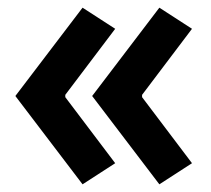

<svg xmlns="http://www.w3.org/2000/svg" viewBox="-20 -500 550 500"><path d="M395 -20 220 -250 395 -480 480 -425 350 -253V-247L480 -75ZM195 -20 20 -250 195 -480 280 -425 150 -253V-247L280 -75Z"/></svg>

Font: Cuprum
Style: Regular
Weight: 400
Designer: Jovanny Lemonad
Foundry: Jovanny Lemonad
Version: Version 3.000